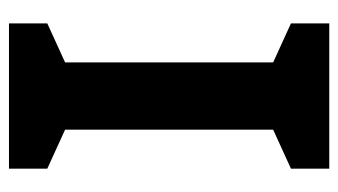

<svg xmlns="http://www.w3.org/2000/svg" viewBox="-183 -571 754 428"><g transform="rotate(90 194.0 -357.0)"><path d="M356 0H32.1V-85.4L119.1 -125.1V-588.9L32.1 -628.6V-714H356V-628.6L269.1 -588.9V-125.1L356 -85.4Z"/></g></svg>

Font: Noto Sans Hebrew
Style: Regular
Weight: 400
Designer: Monotype Design Team
Foundry: Monotype Imaging Inc.
Version: Version 2.003;January 10, 2023;FontCreator 14.0.0.2877 64-bi